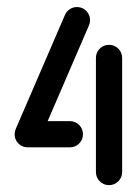

<svg xmlns="http://www.w3.org/2000/svg" viewBox="-20 -539 408 559"><path d="M221.5 -148.1Q221.5 -132.2 210.4 -121.1Q199.3 -110 183.3 -110H66.7Q50.7 -110 39.6 -121.1Q28.5 -132.2 28.5 -148.1Q28.5 -164.1 39.6 -175.2Q50.7 -186.3 66.7 -186.3H183.3Q199.3 -186.3 210.4 -175.2Q221.5 -164.1 221.5 -148.1ZM297.4 -408.5Q313.3 -408.5 324.4 -397.4Q335.6 -386.3 335.6 -370.4V-38.1Q335.6 -22.2 324.4 -11.1Q313.3 0 297.4 0Q281.5 0 270.4 -11.1Q259.3 -22.2 259.3 -38.1V-370.4Q259.3 -386.3 270.4 -397.4Q281.5 -408.5 297.4 -408.5ZM60.7 -110Q44.8 -110 33.7 -121.1Q22.6 -132.2 22.6 -148.1Q22.6 -155.9 25.6 -163L169.3 -495.9Q173.7 -505.9 183.1 -512.2Q192.6 -518.5 204.1 -518.5Q220 -518.5 231.1 -507.4Q242.2 -496.3 242.2 -480.4Q242.2 -472.2 238.9 -464.8L95.9 -133.3Q91.5 -123 82 -116.5Q72.6 -110 60.7 -110Z"/></svg>

Font: 26F Galaxy Hebrew
Style: Bold
Weight: 700
Designer: C₂₉H₂₅N₃O₅
Version: Version 1.000